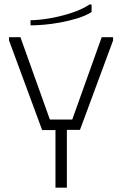

<svg xmlns="http://www.w3.org/2000/svg" viewBox="-20 -873 568 893"><path d="M22 -700H75L212 -317H316L453 -700H506V-685L352 -269H291V0H238V-268H176L22 -685ZM398 -853 406 -851V-817Q377 -799 339 -787.5Q301 -776 260.5 -768.5Q220 -761 184 -758Q148 -755 122 -755V-779Q156 -779 206 -787Q256 -795 308 -811.5Q360 -828 398 -853Z"/></svg>

Font: Phudu Light Light
Style: Regular
Weight: 300
Version: Version 1.005;gftools[0.9.23]